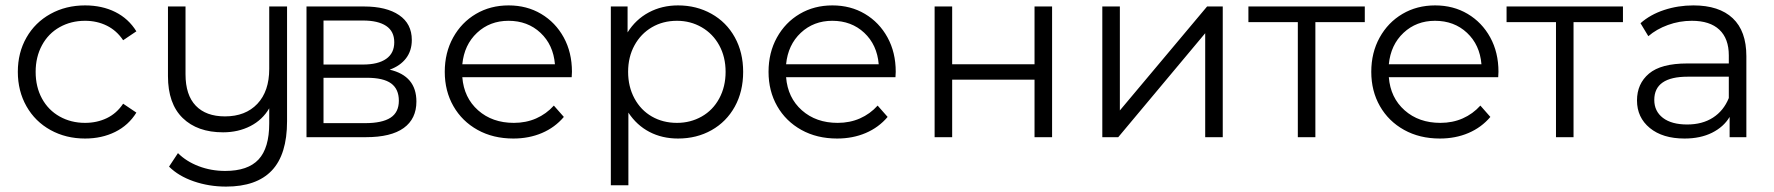

<svg xmlns="http://www.w3.org/2000/svg" viewBox="-20 -508 6568 711"><path d="M295 -488Q358 -488 407 -463.5Q456 -439 485 -392L436 -359Q412 -395 375.5 -413Q339 -431 295 -431Q243 -431 201 -407.5Q159 -384 135.5 -340.5Q112 -297 112 -242Q112 -186 135.5 -143Q159 -100 201 -76.5Q243 -53 295 -53Q339 -53 375.5 -70.5Q412 -88 436 -124L485 -91Q456 -44 406.5 -19.5Q357 5 295 5Q224 5 167 -26.5Q110 -58 78 -114.5Q46 -171 46 -242Q46 -313 78 -369Q110 -425 167 -456.5Q224 -488 295 -488Z M1043 -484V-59Q1043 64 986.5 123.5Q930 183 817 183Q754 183 697.5 163.5Q641 144 606 109L639 59Q670 90 716 107.5Q762 125 814 125Q898 125 937.5 82.5Q977 40 977 -51V-107Q952 -64 907 -41Q862 -18 806 -18Q711 -18 656.5 -71Q602 -124 602 -226V-484H667V-233Q667 -156 705 -116.5Q743 -77 813 -77Q889 -77 933 -123.5Q977 -170 977 -253V-484Z M1522 -132Q1522 -68 1475 -34Q1428 0 1335 0H1115V-484H1328Q1411 -484 1458 -452Q1505 -420 1505 -360Q1505 -320 1483.5 -292Q1462 -264 1423 -250Q1522 -227 1522 -132ZM1178 -269H1324Q1380 -269 1410 -290Q1440 -311 1440 -351.5Q1440 -392 1410 -412Q1380 -432 1324 -432H1178ZM1338 -220H1178V-52H1332Q1395 -52 1426 -72Q1457 -92 1457 -135Q1457 -178 1428.5 -199Q1400 -220 1338 -220Z M2097 -222H1692Q1698 -146 1750.5 -99.5Q1803 -53 1883 -53Q1928 -53 1965.5 -69.5Q2003 -86 2031 -117L2068 -75Q2035 -36 1987 -15.5Q1939 5 1881 5Q1806 5 1748.5 -27Q1691 -59 1659 -115Q1627 -171 1627 -242Q1627 -313 1658 -369Q1689 -425 1742.5 -456.5Q1796 -488 1863.5 -488Q1931 -488 1984 -456.5Q2037 -425 2067.5 -369.5Q2098 -314 2098 -242ZM1692 -270H2035Q2029 -342 1981.5 -386.5Q1934 -431 1863 -431Q1794 -431 1746.5 -386.5Q1699 -342 1692 -270Z M2732 -242Q2732 -169 2701 -113Q2670 -57 2615 -26Q2560 5 2491 5Q2432 5 2385 -19.5Q2338 -44 2307 -91V178H2242V-484H2304V-388Q2334 -436 2382.5 -462Q2431 -488 2491 -488Q2559 -488 2614.5 -457Q2670 -426 2701 -370Q2732 -314 2732 -242ZM2487 -431Q2435 -431 2394 -407Q2353 -383 2329.5 -340Q2306 -297 2306 -242Q2306 -187 2329.5 -143.5Q2353 -100 2394 -76.5Q2435 -53 2487 -53Q2537 -53 2578.5 -76.5Q2620 -100 2643.5 -143.5Q2667 -187 2667 -242Q2667 -297 2643.5 -340Q2620 -383 2578.5 -407Q2537 -431 2487 -431Z M3296 -222H2891Q2897 -146 2949.5 -99.5Q3002 -53 3082 -53Q3127 -53 3164.5 -69.5Q3202 -86 3230 -117L3267 -75Q3234 -36 3186 -15.5Q3138 5 3080 5Q3005 5 2947.5 -27Q2890 -59 2858 -115Q2826 -171 2826 -242Q2826 -313 2857 -369Q2888 -425 2941.5 -456.5Q2995 -488 3062.5 -488Q3130 -488 3183 -456.5Q3236 -425 3266.5 -369.5Q3297 -314 3297 -242ZM2891 -270H3234Q3228 -342 3180.5 -386.5Q3133 -431 3062 -431Q2993 -431 2945.5 -386.5Q2898 -342 2891 -270Z M3441 -484H3506V-270H3811V-484H3876V0H3811V-213H3506V0H3441Z M4062 -484H4127V-99L4450 -484H4508V0H4443V-385L4121 0H4062Z M5034 -426H4851V0H4786V-426H4603V-484H5034Z M5528 -222H5123Q5129 -146 5181.5 -99.5Q5234 -53 5314 -53Q5359 -53 5396.5 -69.5Q5434 -86 5462 -117L5499 -75Q5466 -36 5418 -15.5Q5370 5 5312 5Q5237 5 5179.5 -27Q5122 -59 5090 -115Q5058 -171 5058 -242Q5058 -313 5089 -369Q5120 -425 5173.5 -456.5Q5227 -488 5294.5 -488Q5362 -488 5415 -456.5Q5468 -425 5498.5 -369.5Q5529 -314 5529 -242ZM5123 -270H5466Q5460 -342 5412.5 -386.5Q5365 -431 5294 -431Q5225 -431 5177.5 -386.5Q5130 -342 5123 -270Z M5990 -426H5807V0H5742V-426H5559V-484H5990Z M6447 -300V0H6385V-75Q6363 -38 6320 -16.5Q6277 5 6218 5Q6137 5 6089.5 -34Q6042 -73 6042 -136Q6042 -198 6086.5 -235.5Q6131 -273 6228 -273H6382V-303Q6382 -365 6347 -398Q6312 -431 6245 -431Q6199 -431 6156.5 -415.5Q6114 -400 6084 -374L6055 -422Q6091 -454 6142.5 -471Q6194 -488 6251 -488Q6346 -488 6396.5 -440.5Q6447 -393 6447 -300ZM6382 -145V-224H6230Q6106 -224 6106 -138Q6106 -96 6138 -71.5Q6170 -47 6228 -47Q6284 -47 6323.5 -72.5Q6363 -98 6382 -145Z"/></svg>

Font: Montserrat Ace
Style: Regular
Weight: 400
Designer: Julieta Ulanovsky
Foundry: Julieta Ulanovsky
Version: Version 1